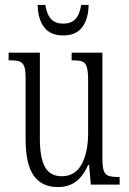

<svg xmlns="http://www.w3.org/2000/svg" viewBox="-20 -750 525 780"><path d="M84 -185V-435Q84 -466 78 -481Q72 -496 59 -500.5Q46 -505 19 -505H15V-536H142V-186Q142 -108 163 -71Q184 -34 231 -34Q285 -34 311.5 -82.5Q338 -131 338 -209V-424Q338 -461 332.5 -478Q327 -495 314.5 -500Q302 -505 274 -505H271V-536H396V-105Q396 -71 402 -55.5Q408 -40 421.5 -35.5Q435 -31 463 -31H466V0H349L342 -80H338Q318 -34 288 -12Q258 10 215 10Q150 10 117 -36.5Q84 -83 84 -185ZM133 -730H164Q171 -689 188.5 -671.5Q206 -654 237 -654Q268 -654 285.5 -671.5Q303 -689 310 -730H340Q339 -672 313.5 -639Q288 -606 237 -606Q185 -606 159.5 -639Q134 -672 133 -730Z"/></svg>

Font: Noto Serif CondLight
Style: Regular
Weight: 300
Width: 3
Designer: Monotype Design Team
Foundry: Monotype Imaging Inc.
Version: Version 1.001